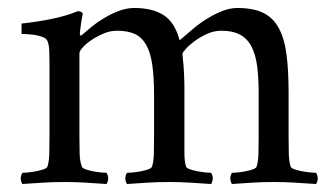

<svg xmlns="http://www.w3.org/2000/svg" viewBox="-20 -458 823 481"><path d="M317 -438Q362 -438 390 -420Q418 -402 430 -357Q447 -372 464.5 -386.5Q482 -401 501 -412.5Q520 -424 538.5 -431Q557 -438 575 -438Q615 -438 640 -425.5Q665 -413 679 -386.5Q693 -360 698 -320Q703 -280 703 -226V-115Q703 -92 703.5 -73Q704 -54 708 -41Q709 -37 717.5 -34Q726 -31 736.5 -29Q747 -27 757.5 -26Q768 -25 772 -25Q780 -11 772 3Q741 1 717.5 -0.5Q694 -2 665 -2Q636 -2 613.5 -0.5Q591 1 561 3Q553 -11 561 -25Q566 -25 575.5 -26Q585 -27 595.5 -29Q606 -31 614 -34Q622 -37 623 -41Q627 -54 627.5 -73.5Q628 -93 628 -116V-224Q628 -261 624.5 -290Q621 -319 611 -339.5Q601 -360 582.5 -370.5Q564 -381 534 -381Q516 -381 498.5 -373Q481 -365 467.5 -355Q454 -345 445.5 -335.5Q437 -326 437 -323Q437 -322 437.5 -317.5Q438 -313 438 -311Q440 -296 441 -274.5Q442 -253 442 -239V-116Q442 -93 442 -73.5Q442 -54 446 -41Q447 -37 455.5 -34Q464 -31 474.5 -29Q485 -27 495 -26Q505 -25 509 -25Q517 -11 509 3Q479 1 455.5 -0.5Q432 -2 403 -2Q374 -2 351.5 -0.5Q329 1 298 3Q290 -11 298 -25Q303 -25 313 -26Q323 -27 333.5 -29Q344 -31 352 -34Q360 -37 361 -41Q365 -54 365.5 -73.5Q366 -93 366 -116V-218Q366 -264 361.5 -295.5Q357 -327 346 -346Q335 -365 317.5 -373Q300 -381 273 -381Q256 -381 239.5 -374Q223 -367 209.5 -358Q196 -349 187.5 -339.5Q179 -330 179 -325V-116Q179 -93 179.5 -73.5Q180 -54 185 -41Q186 -37 194 -34Q202 -31 212.5 -29Q223 -27 233 -26Q243 -25 247 -25Q255 -11 247 3Q216 1 193 -0.5Q170 -2 141 -2Q112 -2 89 -0.5Q66 1 36 3Q28 -11 36 -25Q41 -25 50.5 -26Q60 -27 70.5 -29Q81 -31 89.5 -34Q98 -37 99 -41Q103 -54 103.5 -73.5Q104 -93 104 -116V-299Q104 -309 103.5 -327.5Q103 -346 99 -355Q96 -362 86.5 -365.5Q77 -369 66.5 -370.5Q56 -372 46.5 -372.5Q37 -373 34 -373V-399Q72 -403 109 -410.5Q146 -418 175 -430Q180 -430 183.5 -428Q187 -426 187 -424Q187 -421 185.5 -414Q184 -407 183 -399Q182 -391 181 -383.5Q180 -376 180 -373Q180 -369 183 -369Q184 -369 186 -371Q195 -379 209 -390.5Q223 -402 240.5 -412.5Q258 -423 277.5 -430.5Q297 -438 317 -438Z"/></svg>

Font: Vermiglione
Style: Regular
Weight: 400
Version: Version 1.000